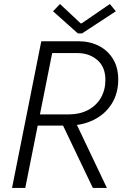

<svg xmlns="http://www.w3.org/2000/svg" viewBox="-20 -922 642 942"><path d="M146 -305.7 155.8 -360.8H317.9Q371.6 -360.8 412.1 -382.3Q452.6 -403.8 474.9 -442.1Q497.1 -480.5 497.1 -529.8Q497.1 -593.8 457.3 -627.7Q417.5 -661.6 359.9 -661.6H213.9L226.6 -719.7H363.3Q419.9 -719.7 464.4 -697.3Q508.8 -674.8 534.4 -632.8Q560.1 -590.8 560.1 -531.7Q560.1 -463.9 528.1 -412.8Q496.1 -361.8 439.5 -333.7Q382.8 -305.7 309.6 -305.7ZM39.1 0 182.6 -719.7H247.6L104 0ZM435.5 0 285.2 -314.5 336.4 -353 504.4 0ZM361.8 -758.3 240.2 -866.7 274.4 -902.3 375.5 -807.6H380.9L519 -902.3L548.3 -866.7L382.8 -758.3Z"/></svg>

Font: Reddit Sans Light
Style: Italic
Weight: 300
Italic angle: -11.25°
Designer: Stephen Hutchings
Version: Version 1.013